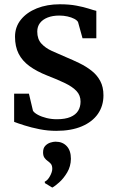

<svg xmlns="http://www.w3.org/2000/svg" viewBox="-20 -586 532 876"><path d="M236.5 11Q198 11 160.2 3.5Q122.5 -4 91.8 -13.8Q61 -23.5 44.5 -30V-158.5H112L130.5 -80.5Q136.5 -71 153.2 -62Q170 -53 192.5 -47.5Q215 -42 239 -42Q277.5 -42 301.5 -52.2Q325.5 -62.5 336.5 -80.5Q347.5 -98.5 347.5 -122.5Q347.5 -151 329.2 -170.5Q311 -190 277 -206.5Q243 -223 195 -241.5Q147 -260.5 114.2 -284.5Q81.5 -308.5 65 -341Q48.5 -373.5 48.5 -418.5Q48.5 -463 75.2 -496.2Q102 -529.5 148.2 -548Q194.5 -566.5 253 -566.5Q296.5 -566.5 329.2 -560.2Q362 -554 384.2 -546.8Q406.5 -539.5 419.5 -536.5V-411.5H356.5L336 -485.5Q331.5 -493.5 318.8 -500.2Q306 -507 288 -511Q270 -515 250.5 -515Q220 -515 197.2 -506Q174.5 -497 162.2 -480.8Q150 -464.5 150 -442Q150 -408 168.5 -387.5Q187 -367 216.8 -353.5Q246.5 -340 279.5 -326Q312 -312.5 342.8 -297.5Q373.5 -282.5 398.2 -263Q423 -243.5 437.5 -216.2Q452 -189 452 -151Q452 -103 426.8 -66.5Q401.5 -30 353.2 -9.5Q305 11 236.5 11ZM303.5 138.5Q303 173 286.5 200.8Q270 228.5 250 246.2Q230 264 219 269.5H218L185 249.5L184 243Q198 236.5 208.2 217.2Q218.5 198 218.5 184.5Q218.5 169 211.8 161.2Q205 153.5 197.5 148.5Q189.5 143 183 134Q176.5 125 176.5 109Q176.5 89.5 186.8 79Q197 68.5 210.2 64.5Q223.5 60.5 232 60.5H234.5Q265.5 60.5 284.5 80.8Q303.5 101 303.5 138.5Z"/></svg>

Font: Merriweather 20pt Medium
Style: Regular
Weight: 500
Version: Version 2.100